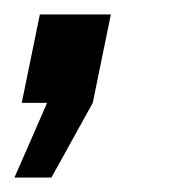

<svg xmlns="http://www.w3.org/2000/svg" viewBox="-31 -148 269 265"><path d="M-11 97 34 -6H-1L24 -128H122L97 -6L40 97Z"/></svg>

Font: Raleway-v4020 SemiBold
Style: Italic
Weight: 600
Italic angle: -12°
Designer: Matt McInerney, Pablo Impallari, Rodrigo Fuenzalida
Foundry: Matt McInerney, Pablo Impallari, Rodrigo Fuenzalida
Version: Version 4.020;PS 004.020;hotconv 1.0.88;makeotf.lib2.5.64775